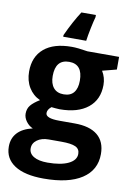

<svg xmlns="http://www.w3.org/2000/svg" viewBox="-106 -831 777 1135"><g transform="rotate(10 282.5 -263.0)"><path d="M207 -616Q247 -703 288 -766H375V-753Q368 -729 358.5 -683Q349 -637 345 -606H207ZM3 89Q3 39 33.5 6Q64 -27 124 -41Q100 -51 83.5 -73.5Q67 -96 67 -120Q67 -150 84 -170.5Q101 -191 137 -213Q94 -232 69 -273Q44 -314 44 -369Q44 -458 102 -507Q160 -556 268 -556Q303 -556 363 -546H553V-470L468 -448Q491 -411 491 -366Q491 -278 430 -229Q369 -180 260 -180Q250 -180 235.5 -181.5Q221 -183 211 -184Q188 -166 188 -145Q188 -113 270 -113H363Q453 -113 500 -74.5Q547 -36 547 39Q547 135 467 187.5Q387 240 238 240Q124 240 63.5 200.5Q3 161 3 89ZM349 -367Q349 -466 268 -466Q186 -466 186 -367Q186 -322 207 -296.5Q228 -271 268 -271Q309 -271 329 -296Q349 -321 349 -367ZM415 61Q415 31 389 19Q363 7 305 7H228Q186 7 159 26.5Q132 46 132 77Q132 108 161.5 125.5Q191 143 244 143Q324 143 369.5 121Q415 99 415 61Z"/></g></svg>

Font: OpenSansMMV
Style: Bold
Weight: 700
Foundry: Ascender Corporation
Version: Version 4.001